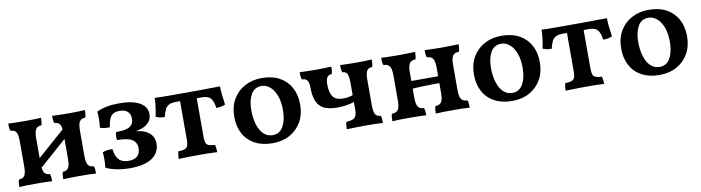

<svg xmlns="http://www.w3.org/2000/svg" viewBox="-27 -920 5049 1383"><g transform="rotate(-10 2498.0 -229.0)"><path d="M356 3Q356 -15 357 -27.5Q358 -40 363 -51Q390 -51 402.5 -69Q415 -87 415 -138V-320Q415 -371 402.5 -389Q390 -407 363 -407Q358 -418 357 -431Q356 -444 356 -461Q377 -460 408.5 -459Q440 -458 474 -458Q509 -458 541.5 -459Q574 -460 596 -461Q596 -444 594.5 -431Q593 -418 589 -407Q561 -407 548 -389Q535 -371 535 -320V-138Q535 -87 548 -69Q561 -51 589 -51Q593 -40 594.5 -27.5Q596 -15 596 3Q574 1 541.5 0.5Q509 0 474 0Q440 0 408.5 0.5Q377 1 356 3ZM35 3Q35 -15 36 -27.5Q37 -40 42 -51Q70 -51 82.5 -69Q95 -87 95 -138V-320Q95 -371 82.5 -389Q70 -407 42 -407Q37 -418 36 -431Q35 -444 35 -461Q57 -460 89.5 -459Q122 -458 157 -458Q190 -458 221.5 -459Q253 -460 275 -461Q275 -444 273.5 -431Q272 -418 268 -407Q241 -407 228 -389Q215 -371 215 -320V-138Q215 -87 228 -69Q241 -51 268 -51Q272 -40 273.5 -27.5Q275 -15 275 3Q253 1 221.5 0.5Q190 0 157 0Q122 0 89.5 0.5Q57 1 35 3ZM191 -84V-156L440 -375V-304Z M845 8Q794 8 748.5 -1Q703 -10 669 -26Q672 -54 672.5 -82.5Q673 -111 670 -139Q685 -146 705.5 -148.5Q726 -151 743 -149Q747 -111 760 -88.5Q773 -66 794 -56Q815 -46 843 -46Q888 -46 908.5 -67Q929 -88 929 -124Q929 -166 896.5 -187Q864 -208 787 -208Q784 -221 784.5 -237Q785 -253 790 -266Q843 -266 871 -275.5Q899 -285 909 -302.5Q919 -320 919 -341Q919 -376 898.5 -394Q878 -412 839 -412Q799 -412 779 -389.5Q759 -367 752 -308Q734 -307 715 -309Q696 -311 680 -317Q684 -344 684.5 -374Q685 -404 682 -434Q713 -450 754.5 -458Q796 -466 847 -466Q943 -466 996 -436.5Q1049 -407 1049 -352Q1049 -303 1006 -274Q963 -245 883 -245V-250Q971 -250 1016.5 -220.5Q1062 -191 1062 -132Q1062 -68 1007 -30Q952 8 845 8Z M1200 3Q1200 -9 1202 -24.5Q1204 -40 1207 -51Q1237 -52 1253 -57.5Q1269 -63 1275.5 -78Q1282 -93 1282 -123V-426H1404V-123Q1404 -94 1409.5 -79Q1415 -64 1431 -58Q1447 -52 1476 -51Q1479 -40 1480.5 -25Q1482 -10 1482 3Q1458 1 1423 0.5Q1388 0 1349 0Q1323 0 1294.5 0.5Q1266 1 1241 1.5Q1216 2 1200 3ZM1154 -312Q1135 -312 1120 -314.5Q1105 -317 1089 -325Q1097 -360 1101.5 -396.5Q1106 -433 1106 -460Q1129 -459 1153.5 -458.5Q1178 -458 1206.5 -458Q1235 -458 1269.5 -458Q1304 -458 1346 -458Q1398 -458 1441 -458.5Q1484 -459 1519.5 -459.5Q1555 -460 1584 -460Q1584 -433 1587.5 -398.5Q1591 -364 1597 -325Q1583 -318 1566.5 -315Q1550 -312 1531 -312Q1524 -363 1505 -384Q1486 -405 1443 -405H1253Q1220 -405 1201 -395.5Q1182 -386 1172 -365.5Q1162 -345 1154 -312Z M1886 9Q1812 9 1758 -20Q1704 -49 1675.5 -102Q1647 -155 1647 -226Q1647 -300 1678.5 -354Q1710 -408 1765 -437.5Q1820 -467 1889 -467Q1967 -467 2020.5 -437Q2074 -407 2102 -354Q2130 -301 2130 -232Q2130 -160 2099.5 -106Q2069 -52 2014.5 -21.5Q1960 9 1886 9ZM1898 -48Q1949 -48 1975 -94.5Q2001 -141 2001 -213Q2001 -276 1984 -320.5Q1967 -365 1939 -388Q1911 -411 1878 -411Q1826 -411 1801 -366Q1776 -321 1776 -253Q1776 -191 1791 -144.5Q1806 -98 1833 -73Q1860 -48 1898 -48Z M2694 3Q2666 1 2634 0.5Q2602 0 2569 0Q2544 0 2517 0.5Q2490 1 2467 1.5Q2444 2 2430 3Q2430 -10 2431 -24Q2432 -38 2436 -51Q2480 -52 2497 -67Q2514 -82 2514 -122V-320Q2514 -371 2503.5 -389Q2493 -407 2469 -407Q2465 -418 2463.5 -431Q2462 -444 2462 -461Q2482 -460 2512.5 -459Q2543 -458 2575 -458Q2609 -458 2641 -459Q2673 -460 2694 -461Q2694 -444 2693 -431Q2692 -418 2687 -407Q2661 -407 2649 -389Q2637 -371 2637 -320V-138Q2637 -87 2649 -69Q2661 -51 2687 -51Q2692 -40 2693 -27.5Q2694 -15 2694 3ZM2392 -163Q2322 -163 2286 -185Q2250 -207 2237 -246.5Q2224 -286 2224 -337Q2224 -373 2213 -390Q2202 -407 2173 -407Q2169 -418 2167.5 -431Q2166 -444 2166 -461Q2188 -460 2219.5 -459Q2251 -458 2286 -458Q2318 -458 2348.5 -459Q2379 -460 2398 -461Q2398 -444 2397 -431Q2396 -418 2391 -407Q2368 -407 2357.5 -391Q2347 -375 2347 -338Q2347 -282 2368 -251Q2389 -220 2442 -220Q2458 -220 2479 -223Q2500 -226 2517 -233V-183Q2492 -174 2461 -168.5Q2430 -163 2392 -163Z M3081 3Q3081 -15 3082 -27.5Q3083 -40 3088 -51Q3117 -51 3130.5 -69Q3144 -87 3144 -138V-320Q3144 -371 3130.5 -389Q3117 -407 3088 -407Q3083 -418 3082 -431Q3081 -444 3081 -461Q3103 -460 3135.5 -459Q3168 -458 3203 -458Q3239 -458 3273 -459Q3307 -460 3329 -461Q3329 -444 3327.5 -431Q3326 -418 3322 -407Q3292 -407 3278 -389Q3264 -371 3264 -320V-138Q3264 -87 3278 -69Q3292 -51 3322 -51Q3326 -40 3327.5 -27.5Q3329 -15 3329 3Q3307 1 3273 0.5Q3239 0 3203 0Q3168 0 3135.5 0.5Q3103 1 3081 3ZM2763 3Q2763 -15 2764 -27.5Q2765 -40 2770 -51Q2800 -51 2814 -69Q2828 -87 2828 -138V-320Q2828 -371 2814 -389Q2800 -407 2770 -407Q2765 -418 2764 -431Q2763 -444 2763 -461Q2786 -460 2819.5 -459Q2853 -458 2889 -458Q2924 -458 2956.5 -459Q2989 -460 3011 -461Q3011 -444 3009.5 -431Q3008 -418 3004 -407Q2975 -407 2961.5 -389Q2948 -371 2948 -320V-138Q2948 -87 2961.5 -69Q2975 -51 3004 -51Q3008 -40 3009.5 -27.5Q3011 -15 3011 3Q2989 1 2956.5 0.5Q2924 0 2889 0Q2853 0 2819.5 0.5Q2786 1 2763 3ZM2943 -202V-259H3148V-209Q3120 -209 3082 -208.5Q3044 -208 3007 -206.5Q2970 -205 2943 -202Z M3639 9Q3565 9 3511 -20Q3457 -49 3428.5 -102Q3400 -155 3400 -226Q3400 -300 3431.5 -354Q3463 -408 3518 -437.5Q3573 -467 3642 -467Q3720 -467 3773.5 -437Q3827 -407 3855 -354Q3883 -301 3883 -232Q3883 -160 3852.5 -106Q3822 -52 3767.5 -21.5Q3713 9 3639 9ZM3651 -48Q3702 -48 3728 -94.5Q3754 -141 3754 -213Q3754 -276 3737 -320.5Q3720 -365 3692 -388Q3664 -411 3631 -411Q3579 -411 3554 -366Q3529 -321 3529 -253Q3529 -191 3544 -144.5Q3559 -98 3586 -73Q3613 -48 3651 -48Z M4030 3Q4030 -9 4032 -24.5Q4034 -40 4037 -51Q4067 -52 4083 -57.5Q4099 -63 4105.5 -78Q4112 -93 4112 -123V-426H4234V-123Q4234 -94 4239.5 -79Q4245 -64 4261 -58Q4277 -52 4306 -51Q4309 -40 4310.5 -25Q4312 -10 4312 3Q4288 1 4253 0.5Q4218 0 4179 0Q4153 0 4124.5 0.5Q4096 1 4071 1.5Q4046 2 4030 3ZM3984 -312Q3965 -312 3950 -314.5Q3935 -317 3919 -325Q3927 -360 3931.5 -396.5Q3936 -433 3936 -460Q3959 -459 3983.5 -458.5Q4008 -458 4036.5 -458Q4065 -458 4099.5 -458Q4134 -458 4176 -458Q4228 -458 4271 -458.5Q4314 -459 4349.5 -459.5Q4385 -460 4414 -460Q4414 -433 4417.5 -398.5Q4421 -364 4427 -325Q4413 -318 4396.5 -315Q4380 -312 4361 -312Q4354 -363 4335 -384Q4316 -405 4273 -405H4083Q4050 -405 4031 -395.5Q4012 -386 4002 -365.5Q3992 -345 3984 -312Z M4716 9Q4642 9 4588 -20Q4534 -49 4505.5 -102Q4477 -155 4477 -226Q4477 -300 4508.5 -354Q4540 -408 4595 -437.5Q4650 -467 4719 -467Q4797 -467 4850.5 -437Q4904 -407 4932 -354Q4960 -301 4960 -232Q4960 -160 4929.5 -106Q4899 -52 4844.5 -21.5Q4790 9 4716 9ZM4728 -48Q4779 -48 4805 -94.5Q4831 -141 4831 -213Q4831 -276 4814 -320.5Q4797 -365 4769 -388Q4741 -411 4708 -411Q4656 -411 4631 -366Q4606 -321 4606 -253Q4606 -191 4621 -144.5Q4636 -98 4663 -73Q4690 -48 4728 -48Z"/></g></svg>

Font: Vollkorn SemiBold
Style: Regular
Weight: 600
Designer: Friedrich Althausen
Foundry: Friedrich Althausen
Version: Version 5.000